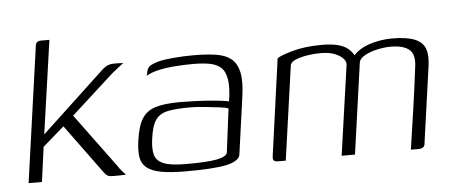

<svg xmlns="http://www.w3.org/2000/svg" viewBox="-41 -593 1629 688"><g transform="rotate(-5 773.5 -249.0)"><path d="M37 0 105 -483Q106 -496 111 -500.5Q116 -505 127 -505H156L108 -169L338 -384Q344 -389 349.5 -392.5Q355 -396 362.5 -398Q370 -400 378 -400Q388 -400 396.5 -400Q405 -400 413 -399Q409 -397 401.5 -391Q394 -385 385 -378Q376 -371 369 -365L217 -227L360 -33Q366 -23 373 -15.5Q380 -8 387 0Q375 1 363 1Q351 1 340 1Q327 1 320.5 -3Q314 -7 307 -17L179 -192L102 -125L85 0Z M603 7Q547 7 513 0.5Q479 -6 461.5 -20.5Q444 -35 440.5 -59Q437 -83 442 -118Q449 -169 465.5 -195.5Q482 -222 514.5 -232Q547 -242 600 -242Q625 -242 653.5 -241Q682 -240 708 -238Q734 -236 753 -233.5Q772 -231 778 -229Q786 -279 781 -308.5Q776 -338 760.5 -351.5Q745 -365 720 -369.5Q695 -374 662 -374Q629 -374 595.5 -371.5Q562 -369 534.5 -362.5Q507 -356 492 -346L495 -357Q497 -376 511.5 -383.5Q526 -391 540 -394Q559 -399 594 -402Q629 -405 664 -405Q711 -405 745 -400Q779 -395 799.5 -379Q820 -363 827.5 -330.5Q835 -298 827 -242L798 -34Q792 -12 748 -2.5Q704 7 603 7ZM606 -19Q682 -19 715.5 -25.5Q749 -32 754 -46L774 -204Q767 -208 742 -211Q717 -214 688 -217Q659 -220 638 -220Q590 -220 559.5 -214.5Q529 -209 513.5 -188Q498 -167 492 -120Q487 -86 492.5 -63.5Q498 -41 523.5 -30Q549 -19 606 -19Z M936 0Q923 0 919 -4.5Q915 -9 917 -22L965 -368Q974 -374 988 -379Q1002 -384 1021.5 -389.5Q1041 -395 1067 -398.5Q1093 -402 1127 -402Q1159 -402 1182.5 -396.5Q1206 -391 1221.5 -378Q1237 -365 1245 -345H1233Q1243 -360 1259 -371Q1275 -382 1295 -389Q1315 -396 1337 -399.5Q1359 -403 1379 -403Q1431 -403 1460 -391.5Q1489 -380 1498 -355.5Q1507 -331 1501 -291L1463 -21Q1463 -13 1460 -8.5Q1457 -4 1452 -2Q1447 0 1439 0H1412Q1423 -73 1433.5 -146Q1444 -219 1453 -292Q1460 -338 1439 -356Q1418 -374 1371 -374Q1350 -374 1324 -368.5Q1298 -363 1278.5 -352Q1259 -341 1257 -327L1211 0H1163L1209 -323Q1211 -342 1185.5 -357.5Q1160 -373 1121 -373Q1095 -373 1071 -369Q1047 -365 1030 -358Q1013 -351 1010 -340L962 0Z"/></g></svg>

Font: Genos Thin Light
Style: Italic
Weight: 300
Italic angle: -8°
Version: Version 1.010